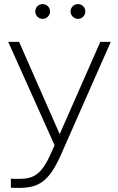

<svg xmlns="http://www.w3.org/2000/svg" viewBox="-20 -726 573 936"><path d="M33 145V189C46 190 58 190 70 190C161 190 216 167 276 31L520 -522H469L271 -72L73 -522H20L246 -18L230 18C182 128 142 146 72 146C60 146 47 146 33 145ZM360 -634C380 -634 396 -650 396 -670C396 -691 380 -706 360 -706C341 -706 324 -691 324 -670C324 -650 341 -634 360 -634ZM188 -634C207 -634 224 -650 224 -670C224 -691 207 -706 188 -706C168 -706 152 -691 152 -670C152 -650 168 -634 188 -634Z"/></svg>

Font: Chess Sans Light
Style: Regular
Weight: 300
Designer: Wolf Bōese
Foundry: Wolf Bōese
Version: Version 7.223;Glyphs 3.3 (3306)